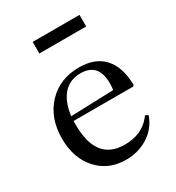

<svg xmlns="http://www.w3.org/2000/svg" viewBox="-187 -894 935 1019"><g transform="rotate(-30 280.0 -385.0)"><path d="M519 -314 512 -308H147V-285Q147 -63 320 -63Q423 -63 479 -130L491 -145L508 -135L502 -121Q476 -60 418 -25Q360 10 287 10Q180 10 113.5 -64Q47 -138 47 -257Q47 -383 121 -461.5Q195 -540 314 -540Q412 -540 464.5 -482.5Q517 -425 519 -314ZM305 -509Q239 -509 199 -464Q159 -419 149 -336L411 -345Q414 -357 414 -386Q414 -509 305 -509ZM456 -709H169V-780H456Z"/></g></svg>

Font: Libre Caslon Text
Style: Regular
Weight: 400
Designer: Pablo Impallari, Rodrigo Fuenzalida
Foundry: Pablo Impallari, Rodrigo Fuenzalida
Version: Version 1.002